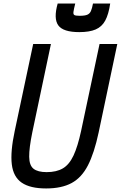

<svg xmlns="http://www.w3.org/2000/svg" viewBox="-20 -1048 681 1082"><path d="M240 14Q150 14 102.5 -18.5Q55 -51 46.5 -122Q38 -193 63 -310L167 -800H267L162 -302Q144 -214 144.5 -165Q145 -116 169 -97Q193 -78 243 -78Q298 -78 334 -99Q370 -120 394 -171Q418 -222 437 -310L541 -800H641L536 -302Q511 -185 475.5 -116Q440 -47 383.5 -16.5Q327 14 240 14ZM427 -867Q336 -867 308.5 -905Q281 -943 305 -1028H404Q396 -996 394 -981.5Q392 -967 399.5 -963Q407 -959 429 -959Q458 -959 472 -965Q486 -971 492.5 -986Q499 -1001 504 -1028H601Q592 -967 573 -932Q554 -897 519 -882Q484 -867 427 -867Z"/></svg>

Font: Victor Mono Thin
Style: Italic
Weight: 100
Italic angle: -12°
Monospace: yes
Designer: Rune Bjørnerås
Version: Version 1.561;gftools[0.9.30]